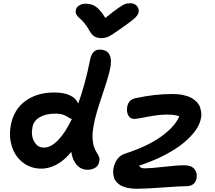

<svg xmlns="http://www.w3.org/2000/svg" viewBox="-20 -1087 1339 1193"><path d="M790 -1066.9Q814.5 -1066.9 829.3 -1051.3Q844.2 -1035.6 841.8 -1013.2Q839.4 -996.6 821 -978Q802.7 -959.5 737.8 -914.1Q727.5 -907.2 708.3 -893.8Q689 -880.4 682.9 -876.5Q676.8 -872.6 664.6 -865.2Q652.3 -857.9 646 -856Q639.6 -854 630.1 -852.1Q620.6 -850.1 610.8 -850.1Q582.5 -850.1 565.7 -861.1Q548.8 -872.1 534.2 -898.9Q520 -925.3 502 -946Q483.9 -966.8 472.4 -975.8Q460.9 -984.9 454.6 -996.8Q448.2 -1008.8 451.2 -1023.9Q454.1 -1042 471.7 -1053Q489.3 -1064 512.2 -1064Q549.3 -1064 575.9 -1045.4Q602.5 -1026.9 634.8 -975.1Q685.5 -1017.6 717 -1038.6Q748.5 -1059.6 761 -1063.2Q773.4 -1066.9 790 -1066.9ZM237.8 -39.1Q169.4 -39.1 120.4 -78.4Q71.3 -117.7 52.7 -180.4Q34.2 -243.2 47.9 -313Q66.9 -408.7 139.6 -460.9Q212.4 -513.2 319.8 -512.2Q377.4 -512.2 415.5 -494.1Q453.6 -476.1 465.8 -442.9Q510.3 -565.4 540 -716.8Q552.7 -778.8 599.1 -778.8Q645 -778.8 661.1 -745.8Q677.2 -712.9 662.1 -649.9Q646.5 -585.9 611.3 -483.4Q576.2 -380.9 564 -318.8Q553.7 -265.6 554.9 -232.7Q556.2 -199.7 563.7 -176.5Q571.3 -153.3 580.3 -140.1Q589.4 -127 594.7 -113.5Q600.1 -100.1 597.2 -86.9Q593.3 -58.6 572.8 -45.4Q552.2 -32.2 523.9 -32.2Q483.9 -32.2 457 -62.3Q430.2 -92.3 422.9 -143.1Q378.9 -89.4 331.1 -64.2Q283.2 -39.1 237.8 -39.1ZM831.1 85.9Q798.8 85.9 773.2 80.6Q747.6 75.2 731.4 65.9Q715.3 56.6 703.9 44.2Q692.4 31.7 688.5 17.1Q684.6 2.4 683.3 -13.4Q682.1 -29.3 686 -44.9Q701.7 -115.2 758.8 -132.8Q899.4 -178.7 982.9 -239.5Q1066.4 -300.3 1094.2 -363.8Q1068.4 -375 1018.1 -375Q965.8 -375 897.9 -361.6Q830.1 -348.1 814 -348.1Q788.1 -348.1 776.4 -371.3Q764.6 -394.5 771 -426.8Q775.9 -447.3 787.4 -459.5Q798.8 -471.7 823.2 -477.1Q940.9 -502.9 1050.8 -502.9Q1088.9 -502.9 1119.4 -496.3Q1149.9 -489.7 1169.7 -478.5Q1189.5 -467.3 1203.6 -452.1Q1217.8 -437 1223.1 -419.9Q1228.5 -402.8 1230.7 -384.8Q1232.9 -366.7 1228 -349.1Q1223.1 -324.2 1208 -297.1Q1192.9 -270 1162.6 -238Q1132.3 -206.1 1090.1 -175.8Q1047.9 -145.5 984.6 -114.3Q921.4 -83 845.2 -58.1Q849.1 -41 878.9 -41Q916 -41 997.8 -50.5Q1079.6 -60.1 1126 -60.1Q1168 -60.1 1188 -36.6Q1208 -13.2 1201.2 22Q1197.3 43.5 1181.4 56.6Q1165.5 69.8 1139.2 69.8Q1100.1 69.8 991.2 77.9Q882.3 85.9 831.1 85.9ZM182.1 -298.8Q170.9 -245.6 192.1 -207.8Q213.4 -169.9 252 -169.9Q295.9 -169.9 340.3 -215.3Q384.8 -260.7 426.8 -348.1Q417 -349.1 405.8 -357.4Q394.5 -365.7 375 -373.3Q355.5 -380.9 324.2 -380.9Q265.1 -380.9 227.3 -358.9Q189.5 -336.9 182.1 -298.8Z"/></svg>

Font: Shantell Sans Irregular Bouncy
Style: Italic
Weight: 600
Italic angle: -11.31°
Designer: Stephen Nixon, Anya Danilova, Shantell Martin
Foundry: Arrow Type
Version: Version 1.006;[9816181b4]